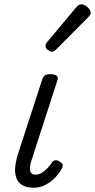

<svg xmlns="http://www.w3.org/2000/svg" viewBox="-20 -862 444 898"><path d="M137 16Q102 16 82.5 3Q63 -10 55.5 -32.5Q48 -55 51.5 -84.5Q55 -114 66 -148L177 -489Q183 -505 191 -510Q199 -515 218 -515Q236 -515 245 -507.5Q254 -500 249 -488L128 -114Q121 -94 120 -78.5Q119 -63 125 -54Q131 -45 146 -45Q161 -45 175 -53.5Q189 -62 201.5 -75Q214 -88 222 -101Q227 -109 236.5 -112Q246 -115 259 -106Q273 -98 273.5 -89Q274 -80 268 -71Q258 -53 239 -32.5Q220 -12 194 2Q168 16 137 16ZM221 -620Q214 -620 203.5 -628.5Q193 -637 193 -646Q193 -652 195 -657Q197 -662 202 -667L335 -826Q342 -835 348 -838.5Q354 -842 361 -842Q369 -842 379 -836Q389 -830 396.5 -821Q404 -812 404 -802Q404 -796 401 -791.5Q398 -787 393 -782L245 -633Q233 -620 221 -620Z"/></svg>

Font: Playwrite DK Loopet Light
Style: Regular
Weight: 300
Version: Version 1.003